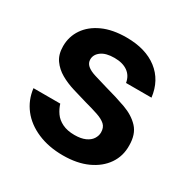

<svg xmlns="http://www.w3.org/2000/svg" viewBox="-125 -621 731 745"><g transform="rotate(30 240.5 -248.0)"><path d="M250 12Q186 12 136 -9.5Q86 -31 56.5 -69Q27 -107 21 -157H141Q147 -137 159.5 -119Q172 -101 194.5 -90Q217 -79 249 -79Q278 -79 297 -87.5Q316 -96 325 -110Q334 -124 334 -139Q334 -161 321 -173Q308 -185 283 -193.5Q258 -202 224 -211Q193 -220 160 -230Q127 -240 100 -255.5Q73 -271 56 -295Q39 -319 39 -356Q39 -399 62.5 -433.5Q86 -468 130 -488Q174 -508 236 -508Q322 -508 374.5 -467.5Q427 -427 436 -354H322Q317 -384 294.5 -400Q272 -416 235 -416Q197 -416 176.5 -401Q156 -386 156 -364Q156 -348 168.5 -337Q181 -326 205.5 -318.5Q230 -311 264 -301Q316 -287 359 -271.5Q402 -256 428 -228Q454 -200 454 -150Q455 -103 430 -66.5Q405 -30 359 -9Q313 12 250 12Z"/></g></svg>

Font: DM Sans 36pt SemiBold
Style: Regular
Weight: 600
Designer: Colophon Foundry, Jonny Pinhorn
Foundry: Colophon Foundry
Version: Version 4.004;gftools[0.9.30]